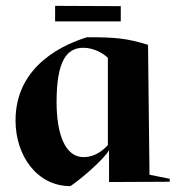

<svg xmlns="http://www.w3.org/2000/svg" viewBox="-20 -621 600 655"><path d="M33 -210C33 -89 107 14 220 14C250 -5 336 -78 352 -109V0L559 -1V-11L490 -25L485 -468C415 -490 375 -494 277 -494C209 -473 33 -404 33 -210ZM173 -273C173 -410 206 -458 264 -458C299 -458 329 -441 348 -424V-126C317 -92 286 -85 265 -85C201 -85 173 -166 173 -273ZM168 -601V-548H392V-600Z"/></svg>

Font: Mazius Display
Style: Bold
Weight: 700
Designer: Alberto Casagrande & Collletttivo
Foundry: Collletttivo
Version: Version 2.000;Glyphs 3.2 (3221)